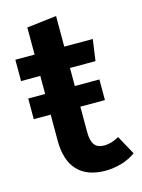

<svg xmlns="http://www.w3.org/2000/svg" viewBox="-106 -723 591 800"><g transform="rotate(-15 190.0 -323.0)"><path d="M335 -107C312 -94 291 -88 272 -88C233 -88 216 -109 216 -161V-270H322V-359H216V-437H326L339 -529H216V-661L88 -646V-529H5V-437H88V-359H15V-270H88V-158C88 -45 143 14 247 15C295 15 343 2 380 -25Z"/></g></svg>

Font: Fira Sans Medium
Style: Regular
Weight: 500
Designer: Carrois Corporate & Edenspiekermann AG
Foundry: Carrois Corporate GbR & Edenspiekermann AG
Version: Version 4.203